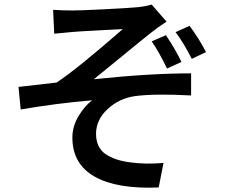

<svg xmlns="http://www.w3.org/2000/svg" viewBox="-20 -784 1017 856"><path d="M216.8 -740.2Q257.8 -737.3 303.7 -737.3Q337.9 -737.3 445.3 -742.7Q552.7 -748 594.7 -752Q630.9 -755.9 656.2 -763.7L722.7 -687.5Q681.6 -661.1 655.3 -639.6Q619.1 -611.3 526.4 -535.2Q433.6 -459 398.4 -430.7Q648.4 -457 832 -457V-358.4Q668.9 -367.2 582 -355.5Q511.7 -345.7 460 -297.9Q408.2 -250 408.2 -187.5Q408.2 -127 449.7 -97.7Q491.2 -68.4 564.5 -59.6Q632.8 -50.8 709 -57.6L687.5 51.8Q501 59.6 401.9 3.4Q302.7 -52.7 302.7 -170.9Q302.7 -219.7 329.1 -264.6Q355.5 -309.6 390.6 -336.9Q230.5 -323.2 72.3 -295.9L62.5 -396.5Q81.1 -398.4 232.4 -416Q324.2 -476.6 527.3 -654.3Q506.8 -653.3 416 -648.4Q325.2 -643.6 304.7 -641.6Q268.6 -638.7 221.7 -633.8ZM656.2 -599.6 719.7 -627Q760.7 -566.4 789.1 -507.8L724.6 -478.5Q688.5 -553.7 656.2 -599.6ZM762.7 -640.6 825.2 -668.9Q870.1 -607.4 898.4 -551.8L835 -521.5Q797.9 -594.7 762.7 -640.6Z"/></svg>

Font: Min Sans SemiBold
Style: Regular
Weight: 600
Designer: Jinseong-Kim, NotoSansCJK, Nunito
Foundry: Jinseong-Kim
Version: Version 1.400;Glyphs 3.1.2 (3151)